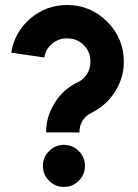

<svg xmlns="http://www.w3.org/2000/svg" viewBox="-20 -732 551 767"><path d="M319.3 -69.3Q319.3 -104 294.7 -128.7Q270 -153.3 235.3 -153.3Q200.7 -153.3 176 -128.7Q151.3 -104 151.3 -69.3Q151.3 -34.7 176 -10Q200.7 14.7 235.3 14.7Q270 14.7 294.7 -10Q319.3 -34.7 319.3 -69.3ZM248 -712Q165 -712 101 -658Q38.3 -604 24.7 -521.7L157 -502.3Q162.3 -536 188 -557.3Q213.7 -578.7 248 -578.7Q287.7 -578.7 314.7 -551.7Q341.3 -525 341.3 -485.3Q341.3 -457 327 -435.3Q319.7 -424.7 310 -416Q300.3 -407.3 287 -401.7Q231.7 -374.7 198 -319.7Q164 -265 164 -203H297.3Q297.3 -228.7 308.7 -248.3Q315 -259 324 -267Q333 -275 344.3 -280.7Q404 -309.7 439 -365.3Q474.7 -420.3 474.7 -485.3Q474.7 -579 408.3 -645.3Q341.7 -712 248 -712Z"/></svg>

Font: Unageo Variable
Style: Regular
Weight: 300
Designer: Richard Sepsi
Foundry: Richard Sepsi
Version: Version 2.200